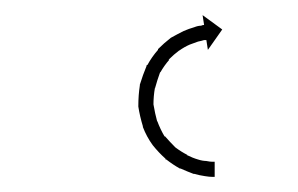

<svg xmlns="http://www.w3.org/2000/svg" viewBox="-20 -588 394 254"><path d="M261 -354Q261 -354 261 -354Q261 -354 261 -354Q261 -354 261 -354Q261 -354 261 -354Q257 -354 251 -355Q251 -355 251 -355Q251 -355 251 -355Q251 -355 251 -355Q251 -355 251 -355Q244 -356 237 -358Q237 -358 237 -358Q237 -358 236 -358Q236 -358 236 -358Q236 -358 236 -358Q228 -361 219 -365Q219 -365 219 -365Q219 -365 218 -365Q218 -365 218 -365Q218 -365 218 -365Q209 -370 200 -377Q200 -377 199.5 -377Q199 -377 199 -377Q199 -378 199 -378Q199 -378 199 -378Q190 -386 182 -396Q182 -396 182 -396Q182 -396 182 -396Q182 -396 182 -396Q182 -396 182 -396Q174 -407 169 -420Q169 -420 169 -420Q169 -420 169 -420Q169 -420 169 -420.5Q169 -421 169 -421Q165 -434 163 -447Q163 -447 163 -447.5Q163 -448 163 -448Q163 -448 163 -448Q163 -448 163 -448Q163 -462 165 -475Q165 -475 165 -475.5Q165 -476 165 -476Q165 -476 165 -476Q165 -476 165 -476Q169 -489 174 -501Q174 -501 174 -501Q174 -501 174 -502Q174 -502 174.5 -502Q175 -502 175 -502Q181 -513 189 -522Q189 -522 189 -522Q189 -522 189 -523Q189 -523 189 -523Q189 -523 189 -523Q197 -531 206 -538Q206 -538 206 -538Q206 -538 206 -538Q206 -538 206 -538Q206 -538 206 -538Q215 -543 223 -547Q223 -547 223 -547Q223 -547 223 -547Q223 -547 223 -547Q223 -547 223 -547Q230 -550 237 -552Q237 -552 237 -552Q237 -552 237 -552Q237 -552 237 -552Q237 -552 237 -552Q242 -554 246 -554Q246 -554 246 -554Q246 -554 246 -554Q246 -554 246 -554Q246 -554 246 -554Q248 -555 250 -555L248 -568L274 -549L255 -522L253 -535Q251 -535 250 -535Q250 -535 250 -535Q250 -535 250 -535Q250 -535 250 -535Q250 -535 250 -535Q247 -534 242 -533Q242 -533 242 -533Q242 -533 242 -533Q242 -533 242 -533Q242 -533 242 -533Q237 -531 231 -529Q231 -529 231 -529Q231 -529 231 -529Q231 -529 231 -529Q231 -529 231 -529Q224 -526 217 -521Q217 -521 217 -521Q217 -521 217 -521Q218 -521 218 -521.5Q218 -522 218 -522Q210 -516 203 -509Q203 -509 203.5 -509Q204 -509 204 -509Q204 -509 204 -509Q204 -509 204 -509Q197 -501 192 -492Q192 -492 192 -492Q192 -492 192 -492Q192 -493 192 -493Q192 -493 192 -493Q188 -482 185 -471Q185 -471 185 -471.5Q185 -472 185 -472Q185 -472 185 -472Q185 -472 185 -472Q183 -461 183 -449Q183 -449 183 -449Q183 -449 183 -449Q183 -449 183 -449.5Q183 -450 183 -450Q185 -438 188 -427Q188 -427 188 -427Q188 -427 188 -427Q188 -427 188 -427.5Q188 -428 188 -428Q192 -417 198 -407Q198 -407 198 -407.5Q198 -408 198 -408Q198 -408 198 -408Q198 -408 198 -408Q205 -400 212 -393Q212 -393 212 -393Q212 -393 212 -393Q212 -393 212 -393Q212 -393 212 -393Q220 -387 228 -383Q228 -383 228 -383Q228 -383 227 -383Q227 -383 227 -383Q227 -383 227 -383Q235 -379 242 -377Q242 -377 242 -377Q242 -377 242 -377Q242 -377 242 -377Q242 -377 242 -377Q248 -375 254 -375Q254 -375 254 -375Q254 -375 254 -375Q254 -375 253.5 -375Q253 -375 253 -375Q258 -374 261 -374Q261 -374 261 -374Q261 -374 261 -374Q261 -374 261 -374Q261 -374 261 -374Q263 -374 264 -374V-354Q262 -354 261 -354Z"/></svg>

Font: FRB American Cursive Just Arrows Black
Style: Bold Italic
Weight: 900
Italic angle: -25°
Version: Version 2.0;Modular Font Editor K font №1